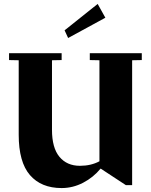

<svg xmlns="http://www.w3.org/2000/svg" viewBox="-20 -940 766 975"><path d="M700 -670V-635L651 -634V0H619L491 -84Q454 -39 402 -12Q350 15 293 15Q189 15 132 -51Q75 -117 75 -256V-634L26 -635V-670H293V-635L244 -634V-281Q244 -189 282 -143.5Q320 -98 386 -98Q442 -98 485 -121V-634L436 -635V-670ZM308 -786 476 -920 515 -850 326 -747Z"/></svg>

Font: Rakkas
Style: Regular
Weight: 400
Designer: Zeynep Akay
Foundry: Zeynep Akay
Version: Version 2.000